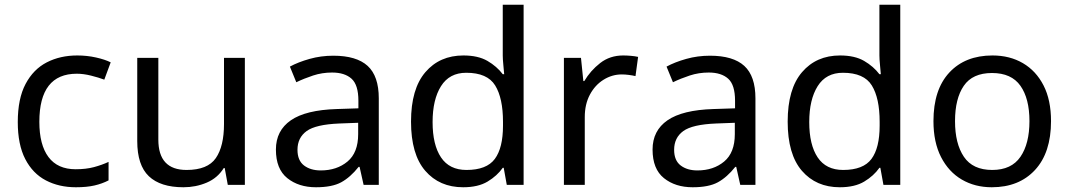

<svg xmlns="http://www.w3.org/2000/svg" viewBox="-20 -780 4508 810"><path d="M300 10Q229 10 173.5 -19Q118 -48 86.5 -109Q55 -170 55 -265Q55 -364 88 -426Q121 -488 177.5 -517Q234 -546 306 -546Q347 -546 385 -537.5Q423 -529 447 -517L420 -444Q396 -453 364 -461Q332 -469 304 -469Q146 -469 146 -266Q146 -169 184.5 -117.5Q223 -66 299 -66Q343 -66 376.5 -75Q410 -84 438 -97V-19Q411 -5 378.5 2.5Q346 10 300 10Z M1013 -536V0H941L928 -71H924Q898 -29 852 -9.5Q806 10 754 10Q657 10 608 -36.5Q559 -83 559 -185V-536H648V-191Q648 -63 767 -63Q856 -63 890.5 -113Q925 -163 925 -257V-536Z M1386 -545Q1484 -545 1531 -502Q1578 -459 1578 -365V0H1514L1497 -76H1493Q1458 -32 1419.5 -11Q1381 10 1313 10Q1240 10 1192 -28.5Q1144 -67 1144 -149Q1144 -229 1207 -272.5Q1270 -316 1401 -320L1492 -323V-355Q1492 -422 1463 -448Q1434 -474 1381 -474Q1339 -474 1301 -461.5Q1263 -449 1230 -433L1203 -499Q1238 -518 1286 -531.5Q1334 -545 1386 -545ZM1412 -259Q1312 -255 1273.5 -227Q1235 -199 1235 -148Q1235 -103 1262.5 -82Q1290 -61 1333 -61Q1401 -61 1446 -98.5Q1491 -136 1491 -214V-262Z M1934 10Q1834 10 1774 -59.5Q1714 -129 1714 -267Q1714 -405 1774.5 -475.5Q1835 -546 1935 -546Q1997 -546 2036.5 -523Q2076 -500 2101 -467H2107Q2106 -480 2103.5 -505.5Q2101 -531 2101 -546V-760H2189V0H2118L2105 -72H2101Q2077 -38 2037 -14Q1997 10 1934 10ZM1948 -63Q2033 -63 2067.5 -109.5Q2102 -156 2102 -250V-266Q2102 -366 2069 -419.5Q2036 -473 1947 -473Q1876 -473 1840.5 -416.5Q1805 -360 1805 -265Q1805 -169 1840.5 -116Q1876 -63 1948 -63Z M2609 -546Q2624 -546 2641.5 -544.5Q2659 -543 2672 -540L2661 -459Q2648 -462 2632.5 -464Q2617 -466 2603 -466Q2562 -466 2526 -443.5Q2490 -421 2468.5 -380.5Q2447 -340 2447 -286V0H2359V-536H2431L2441 -438H2445Q2471 -482 2512 -514Q2553 -546 2609 -546Z M2975 -545Q3073 -545 3120 -502Q3167 -459 3167 -365V0H3103L3086 -76H3082Q3047 -32 3008.5 -11Q2970 10 2902 10Q2829 10 2781 -28.5Q2733 -67 2733 -149Q2733 -229 2796 -272.5Q2859 -316 2990 -320L3081 -323V-355Q3081 -422 3052 -448Q3023 -474 2970 -474Q2928 -474 2890 -461.5Q2852 -449 2819 -433L2792 -499Q2827 -518 2875 -531.5Q2923 -545 2975 -545ZM3001 -259Q2901 -255 2862.5 -227Q2824 -199 2824 -148Q2824 -103 2851.5 -82Q2879 -61 2922 -61Q2990 -61 3035 -98.5Q3080 -136 3080 -214V-262Z M3523 10Q3423 10 3363 -59.5Q3303 -129 3303 -267Q3303 -405 3363.5 -475.5Q3424 -546 3524 -546Q3586 -546 3625.5 -523Q3665 -500 3690 -467H3696Q3695 -480 3692.5 -505.5Q3690 -531 3690 -546V-760H3778V0H3707L3694 -72H3690Q3666 -38 3626 -14Q3586 10 3523 10ZM3537 -63Q3622 -63 3656.5 -109.5Q3691 -156 3691 -250V-266Q3691 -366 3658 -419.5Q3625 -473 3536 -473Q3465 -473 3429.5 -416.5Q3394 -360 3394 -265Q3394 -169 3429.5 -116Q3465 -63 3537 -63Z M4414 -269Q4414 -136 4346.5 -63Q4279 10 4164 10Q4093 10 4037.5 -22.5Q3982 -55 3950 -117.5Q3918 -180 3918 -269Q3918 -402 3985 -474Q4052 -546 4167 -546Q4240 -546 4295.5 -513.5Q4351 -481 4382.5 -419.5Q4414 -358 4414 -269ZM4009 -269Q4009 -174 4046.5 -118.5Q4084 -63 4166 -63Q4247 -63 4285 -118.5Q4323 -174 4323 -269Q4323 -364 4285 -418Q4247 -472 4165 -472Q4083 -472 4046 -418Q4009 -364 4009 -269Z"/></svg>

Font: Noto Sans Takri
Style: Regular
Weight: 400
Designer: Monotype Design Team
Foundry: Monotype Imaging Inc.
Version: Version 2.003; ttfautohint (v1.8.4.7-5d5b)